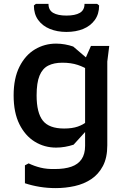

<svg xmlns="http://www.w3.org/2000/svg" viewBox="-20 -746 648 986"><path d="M266 220Q224 220 184 213.5Q144 207 108 195V103L127 93Q156 107 188.5 115Q221 123 262 122Q312 122 346.5 110Q381 98 399 71.5Q417 45 417 3V-442L447 -510H541L531 -430V0Q531 64 508.5 106.5Q486 149 448.5 174Q411 199 363.5 209.5Q316 220 266 220ZM268 12Q208 12 158.5 -18.5Q109 -49 79.5 -108.5Q50 -168 50 -256Q50 -344 80 -403.5Q110 -463 159.5 -492.5Q209 -522 268 -522Q291 -522 313.5 -518Q336 -514 356 -507L479 -402V-346Q463 -366 438.5 -383.5Q414 -401 379.5 -412.5Q345 -424 300 -424Q257 -424 227.5 -409Q198 -394 183 -357.5Q168 -321 168 -256Q168 -167 200 -126.5Q232 -86 309 -86Q351 -86 379.5 -96Q408 -106 426.5 -122Q445 -138 456 -155V-111L358 -3Q337 4 314 8Q291 12 268 12ZM321 -582Q274 -582 236 -597.5Q198 -613 176 -643.5Q154 -674 154 -718L164 -726H229Q229 -694 253 -680Q277 -666 321 -666Q366 -666 390 -680Q414 -694 414 -726H479L489 -718Q489 -674 467 -643.5Q445 -613 407.5 -597.5Q370 -582 321 -582Z"/></svg>

Font: AR One Sans SemiBold
Style: Regular
Weight: 600
Designer: Niteesh Yadav
Foundry: Niteesh Yadav
Version: Version 1.001;gftools[0.9.33]